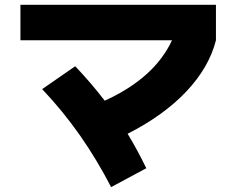

<svg xmlns="http://www.w3.org/2000/svg" viewBox="-20 -725 978 794"><path d="M439.5 48.8 585 -29.3C561.5 -78.1 535.6 -125.5 507.8 -171.9C706.1 -272 835.9 -409.7 873 -558.6V-705.1H64.5V-558.6H691.4C643.1 -454.6 551.3 -371.6 413.1 -308.6C376 -356.9 335.4 -404.3 291 -451.2L154.3 -356.4C269.5 -235.4 362.3 -100.6 439.5 48.8Z"/></svg>

Font: Pretendard Black
Style: Regular
Weight: 900
Designer: Base glyphs from Inter by Rasmus Andersson; Hangeul glyphs from Noto Sans CJK(Source Han Sans) by Jang Soo-young and Kan
Foundry: Kil Hyung-jin
Version: Version 1.309;Glyphs 3.2 (3225)